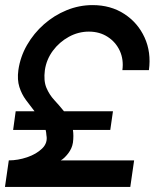

<svg xmlns="http://www.w3.org/2000/svg" viewBox="-38 -733 650 753"><path d="M-18.5 0 -3.5 -104Q32 -104 68.2 -116.2Q104.5 -128.5 127.2 -150.5Q150 -172.5 144 -203Q143.5 -213.5 141 -223.5H13.5L23.5 -296.5H97.5Q80.5 -318 63.8 -340.8Q47 -363.5 38 -391.8Q29 -420 34 -458Q41.5 -510.5 68 -556.5Q94.5 -602.5 134.5 -637.8Q174.5 -673 223.5 -693Q272.5 -713 325 -713Q396 -713 449.2 -678.5Q502.5 -644 529 -586Q555.5 -528 546 -458H442Q447.5 -499.5 431.8 -533.8Q416 -568 384.2 -588.5Q352.5 -609 310.5 -609Q269 -609 231.8 -588.5Q194.5 -568 169.2 -533.8Q144 -499.5 138 -458Q132.5 -416 144 -388.8Q155.5 -361.5 175 -340.5Q194.5 -319.5 213 -296.5H405L394.5 -223.5H248Q251.5 -200.5 248 -173.5Q244.5 -151 229.5 -131.5Q214.5 -112 200.5 -104H488L473 0Z"/></svg>

Font: Urbanist SemiBold
Style: Italic
Weight: 600
Italic angle: -8°
Designer: Corey Hu
Foundry: Corey Hu
Version: Version 1.321; ttfautohint (v1.8.4.7-5d5b)